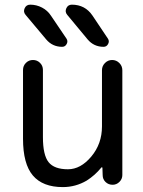

<svg xmlns="http://www.w3.org/2000/svg" viewBox="-20 -800 603 810"><path d="M417 -602.5Q376 -602.5 349.6 -633.8L263.7 -737.3Q252.9 -750 259.8 -765.1Q266.6 -780.3 283.2 -780.3Q338.9 -780.3 370.1 -734.4L435.5 -636.7Q442.4 -626 436 -614.3Q429.7 -602.5 417 -602.5ZM242.2 -602.5Q201.2 -602.5 174.8 -633.8L87.9 -737.3Q77.1 -750 84 -765.1Q90.8 -780.3 107.4 -780.3Q133.8 -780.3 157.2 -768.1Q180.7 -755.9 195.3 -733.4L260.7 -636.7Q267.6 -626 261.2 -614.3Q254.9 -602.5 242.2 -602.5ZM161.1 -504.9V-221.7Q161.1 -145.5 185.1 -115.7Q209 -85.9 266.6 -85.9Q320.3 -85.9 365.2 -139.6Q410.2 -193.4 410.2 -266.6V-503.9Q410.2 -521.5 422.9 -534.2Q435.5 -546.9 453.1 -546.9Q470.7 -546.9 483.4 -534.2Q496.1 -521.5 496.1 -503.9V-61.5Q496.1 -44.9 483.9 -32.7Q471.7 -20.5 455.1 -20.5Q437.5 -20.5 425.3 -32.2Q413.1 -43.9 413.1 -61.5L412.1 -91.8Q412.1 -93.8 410.2 -94.2Q408.2 -94.7 407.2 -92.8Q380.9 -60.5 345.7 -38.1Q298.8 -10.7 245.1 -10.7Q160.2 -10.7 118.7 -59.6Q77.1 -108.4 77.1 -214.8V-504.9Q77.1 -522.5 89.4 -534.7Q101.6 -546.9 119.1 -546.9Q136.7 -546.9 148.9 -534.7Q161.1 -522.5 161.1 -504.9Z"/></svg>

Font: Gen Jyuu GothicX Regular
Style: Regular
Weight: 400
Designer: [Source Han Sans]
Ryoko NISHIZUKA  (kana & ideographs); Paul D. Hunt (Latin, Greek & Cyrillic); Wenlong ZHANG  (bopomofo
Version: Version 1.002.20150607